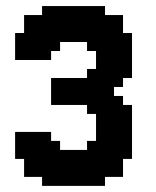

<svg xmlns="http://www.w3.org/2000/svg" viewBox="-20 -608 511 628"><path d="M147.1 -558.8H176.5V-529.4H147.1ZM147.1 -588.2H176.5V-558.8H147.1ZM117.6 -588.2H147.1V-558.8H117.6ZM117.6 -558.8H147.1V-529.4H117.6ZM88.2 -558.8H117.6V-529.4H88.2ZM58.8 -558.8H88.2V-529.4H58.8ZM58.8 -529.4H88.2V-500H58.8ZM58.8 -500H88.2V-470.6H58.8ZM58.8 -470.6H88.2V-441.2H58.8ZM29.4 -470.6H58.8V-441.2H29.4ZM29.4 -500H58.8V-470.6H29.4ZM29.4 -441.2H58.8V-411.8H29.4ZM58.8 -441.2H88.2V-411.8H58.8ZM88.2 -441.2H117.6V-411.8H88.2ZM117.6 -441.2H147.1V-411.8H117.6ZM117.6 -470.6H147.1V-441.2H117.6ZM147.1 -470.6H176.5V-441.2H147.1ZM147.1 -500H176.5V-470.6H147.1ZM176.5 -500H205.9V-470.6H176.5ZM205.9 -500H235.3V-470.6H205.9ZM235.3 -500H264.7V-470.6H235.3ZM235.3 -529.4H264.7V-500H235.3ZM264.7 -529.4H294.1V-500H264.7ZM264.7 -500H294.1V-470.6H264.7ZM264.7 -470.6H294.1V-441.2H264.7ZM294.1 -470.6H323.5V-441.2H294.1ZM294.1 -441.2H323.5V-411.8H294.1ZM323.5 -441.2H352.9V-411.8H323.5ZM323.5 -411.8H352.9V-382.4H323.5ZM323.5 -382.4H352.9V-352.9H323.5ZM294.1 -411.8H323.5V-382.4H294.1ZM294.1 -382.4H323.5V-352.9H294.1ZM264.7 -382.4H294.1V-352.9H264.7ZM352.9 -382.4H382.4V-352.9H352.9ZM352.9 -411.8H382.4V-382.4H352.9ZM382.4 -411.8H411.8V-382.4H382.4ZM382.4 -441.2H411.8V-411.8H382.4ZM382.4 -470.6H411.8V-441.2H382.4ZM382.4 -500H411.8V-470.6H382.4ZM352.9 -500H382.4V-470.6H352.9ZM352.9 -529.4H382.4V-500H352.9ZM352.9 -558.8H382.4V-529.4H352.9ZM323.5 -558.8H352.9V-529.4H323.5ZM294.1 -558.8H323.5V-529.4H294.1ZM264.7 -558.8H294.1V-529.4H264.7ZM264.7 -588.2H294.1V-558.8H264.7ZM294.1 -588.2H323.5V-558.8H294.1ZM235.3 -588.2H264.7V-558.8H235.3ZM235.3 -558.8H264.7V-529.4H235.3ZM205.9 -558.8H235.3V-529.4H205.9ZM176.5 -558.8H205.9V-529.4H176.5ZM205.9 -588.2H235.3V-558.8H205.9ZM176.5 -588.2H205.9V-558.8H176.5ZM147.1 -529.4H176.5V-500H147.1ZM117.6 -529.4H147.1V-500H117.6ZM88.2 -529.4H117.6V-500H88.2ZM88.2 -500H117.6V-470.6H88.2ZM117.6 -500H147.1V-470.6H117.6ZM88.2 -470.6H117.6V-441.2H88.2ZM176.5 -529.4H205.9V-500H176.5ZM205.9 -529.4H235.3V-500H205.9ZM294.1 -529.4H323.5V-500H294.1ZM323.5 -529.4H352.9V-500H323.5ZM323.5 -500H352.9V-470.6H323.5ZM294.1 -500H323.5V-470.6H294.1ZM323.5 -470.6H352.9V-441.2H323.5ZM352.9 -470.6H382.4V-441.2H352.9ZM352.9 -441.2H382.4V-411.8H352.9ZM382.4 -382.4H411.8V-352.9H382.4ZM352.9 -352.9H382.4V-323.5H352.9ZM323.5 -352.9H352.9V-323.5H323.5ZM294.1 -352.9H323.5V-323.5H294.1ZM264.7 -352.9H294.1V-323.5H264.7ZM235.3 -352.9H264.7V-323.5H235.3ZM205.9 -352.9H235.3V-323.5H205.9ZM176.5 -352.9H205.9V-323.5H176.5ZM147.1 -352.9H176.5V-323.5H147.1ZM147.1 -323.5H176.5V-294.1H147.1ZM147.1 -294.1H176.5V-264.7H147.1ZM176.5 -294.1H205.9V-264.7H176.5ZM205.9 -294.1H235.3V-264.7H205.9ZM235.3 -294.1H264.7V-264.7H235.3ZM235.3 -323.5H264.7V-294.1H235.3ZM264.7 -323.5H294.1V-294.1H264.7ZM205.9 -323.5H235.3V-294.1H205.9ZM176.5 -323.5H205.9V-294.1H176.5ZM294.1 -323.5H323.5V-294.1H294.1ZM323.5 -323.5H352.9V-294.1H323.5ZM323.5 -294.1H352.9V-264.7H323.5ZM352.9 -294.1H382.4V-264.7H352.9ZM294.1 -294.1H323.5V-264.7H294.1ZM264.7 -294.1H294.1V-264.7H264.7ZM264.7 -264.7H294.1V-235.3H264.7ZM294.1 -264.7H323.5V-235.3H294.1ZM323.5 -264.7H352.9V-235.3H323.5ZM352.9 -264.7H382.4V-235.3H352.9ZM382.4 -264.7H411.8V-235.3H382.4ZM382.4 -235.3H411.8V-205.9H382.4ZM382.4 -205.9H411.8V-176.5H382.4ZM382.4 -176.5H411.8V-147.1H382.4ZM382.4 -147.1H411.8V-117.6H382.4ZM382.4 -117.6H411.8V-88.2H382.4ZM352.9 -117.6H382.4V-88.2H352.9ZM352.9 -147.1H382.4V-117.6H352.9ZM323.5 -147.1H352.9V-117.6H323.5ZM323.5 -176.5H352.9V-147.1H323.5ZM323.5 -205.9H352.9V-176.5H323.5ZM323.5 -235.3H352.9V-205.9H323.5ZM294.1 -235.3H323.5V-205.9H294.1ZM294.1 -205.9H323.5V-176.5H294.1ZM294.1 -176.5H323.5V-147.1H294.1ZM294.1 -147.1H323.5V-117.6H294.1ZM294.1 -117.6H323.5V-88.2H294.1ZM323.5 -117.6H352.9V-88.2H323.5ZM352.9 -176.5H382.4V-147.1H352.9ZM352.9 -205.9H382.4V-176.5H352.9ZM352.9 -235.3H382.4V-205.9H352.9ZM117.6 -176.5H147.1V-147.1H117.6ZM88.2 -176.5H117.6V-147.1H88.2ZM58.8 -176.5H88.2V-147.1H58.8ZM58.8 -147.1H88.2V-117.6H58.8ZM29.4 -147.1H58.8V-117.6H29.4ZM29.4 -176.5H58.8V-147.1H29.4ZM88.2 -147.1H117.6V-117.6H88.2ZM117.6 -147.1H147.1V-117.6H117.6ZM147.1 -147.1H176.5V-117.6H147.1ZM117.6 -117.6H147.1V-88.2H117.6ZM88.2 -117.6H117.6V-88.2H88.2ZM58.8 -117.6H88.2V-88.2H58.8ZM29.4 -117.6H58.8V-88.2H29.4ZM58.8 -88.2H88.2V-58.8H58.8ZM58.8 -58.8H88.2V-29.4H58.8ZM88.2 -58.8H117.6V-29.4H88.2ZM88.2 -88.2H117.6V-58.8H88.2ZM117.6 -88.2H147.1V-58.8H117.6ZM117.6 -58.8H147.1V-29.4H117.6ZM117.6 -29.4H147.1V0H117.6ZM147.1 -58.8H176.5V-29.4H147.1ZM147.1 -88.2H176.5V-58.8H147.1ZM147.1 -117.6H176.5V-88.2H147.1ZM147.1 -29.4H176.5V0H147.1ZM176.5 -29.4H205.9V0H176.5ZM205.9 -29.4H235.3V0H205.9ZM235.3 -29.4H264.7V0H235.3ZM264.7 -29.4H294.1V0H264.7ZM264.7 -58.8H294.1V-29.4H264.7ZM294.1 -58.8H323.5V-29.4H294.1ZM294.1 -29.4H323.5V0H294.1ZM294.1 -88.2H323.5V-58.8H294.1ZM323.5 -88.2H352.9V-58.8H323.5ZM323.5 -58.8H352.9V-29.4H323.5ZM352.9 -58.8H382.4V-29.4H352.9ZM352.9 -88.2H382.4V-58.8H352.9ZM264.7 -88.2H294.1V-58.8H264.7ZM264.7 -117.6H294.1V-88.2H264.7ZM264.7 -147.1H294.1V-117.6H264.7ZM235.3 -117.6H264.7V-88.2H235.3ZM205.9 -117.6H235.3V-88.2H205.9ZM176.5 -117.6H205.9V-88.2H176.5ZM176.5 -58.8H205.9V-29.4H176.5ZM205.9 -58.8H235.3V-29.4H205.9ZM235.3 -58.8H264.7V-29.4H235.3ZM235.3 -88.2H264.7V-58.8H235.3ZM205.9 -88.2H235.3V-58.8H205.9ZM176.5 -88.2H205.9V-58.8H176.5Z"/></svg>

Font: Jersey 20
Style: Regular
Weight: 400
Designer: Sarah Cadigan-Fried
Version: Version 1.000; ttfautohint (v1.8.4.7-5d5b)